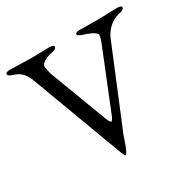

<svg xmlns="http://www.w3.org/2000/svg" viewBox="-149 -805 976 972"><g transform="rotate(-30 339.0 -319.0)"><path d="M535 -650C497 -650 462 -651 436 -651C419 -651 407 -648 407 -640C407 -631 426 -624 440 -620C464 -613 507 -595 507 -579C507 -575 501 -551 499 -547L358 -197C350 -178 345 -169 340 -169C335 -169 329 -178 322 -197L195 -533C192 -542 186 -572 186 -580C186 -598 219 -615 249 -621C272 -625 282 -632 282 -641C282 -649 270 -652 253 -652C233 -652 191 -650 151 -650C105 -650 60 -653 29 -653C12 -653 0 -650 0 -642C0 -633 11 -627 33 -620C67 -610 89 -584 103 -547L286 -56C296 -28 311 15 316 15C330 15 354 -66 359 -79L547 -535C562 -571 596 -611 645 -622C668 -627 678 -633 678 -642C678 -650 666 -653 649 -653C623 -653 574 -650 535 -650Z"/></g></svg>

Font: EB Garamond 12
Style: Regular
Weight: 400
Version: Version 0.016+